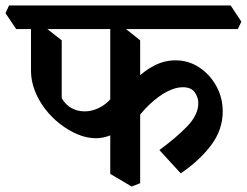

<svg xmlns="http://www.w3.org/2000/svg" viewBox="-59 -644 900 700"><path d="M291 -140Q258 -140 224.5 -154Q191 -168 160 -192Q129 -216 105 -247.5Q81 -279 67.5 -314.5Q54 -350 54 -386V-571L92 -555L166 -497V-286Q180 -262 201.5 -250Q223 -238 249 -238Q287 -238 321.5 -262.5Q356 -287 374 -334L439 -249Q416 -207 391 -183Q366 -159 340.5 -149.5Q315 -140 291 -140ZM421 36 343 -10V-571L379 -555L452 -497V24ZM600 -12 522 -97Q585 -143 624.5 -184.5Q664 -226 664 -268Q664 -289 651 -307.5Q638 -326 607 -326Q581 -326 550 -310Q519 -294 486.5 -263.5Q454 -233 425 -189L389 -290Q408 -326 438 -356.5Q468 -387 504.5 -405.5Q541 -424 581 -424Q628 -424 667 -398.5Q706 -373 729.5 -330.5Q753 -288 753 -238Q753 -171 711 -115Q669 -59 600 -12ZM0 -538 -39 -596 -26 -624H782L821 -565L808 -538Z"/></svg>

Font: Eczar Medium
Style: Regular
Weight: 500
Designer: Vaibhav Singh
Foundry: Rosetta Type Foundry
Version: Version 2.000